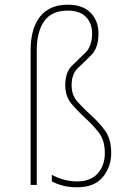

<svg xmlns="http://www.w3.org/2000/svg" viewBox="-20 -785 540 815"><path d="M452 -135Q452 -194 427 -229Q402 -264 364 -298Q329 -330 306.5 -356Q284 -382 284 -424Q284 -472 312.5 -498Q341 -524 369.5 -553.5Q398 -583 398 -643Q398 -696 365 -730.5Q332 -765 267 -765Q190 -765 150 -714.5Q110 -664 110 -572V0H136V-571Q136 -650 167.5 -695Q199 -740 267 -740Q319 -740 345 -713Q371 -686 371 -643Q371 -589 342.5 -561.5Q314 -534 285.5 -506Q257 -478 257 -424Q257 -376 283 -345Q309 -314 345 -281Q379 -250 402 -218.5Q425 -187 425 -135Q425 -83 395 -49Q365 -15 307 -15Q252 -15 200 -43V-15Q221 -4 247 3Q273 10 307 10Q381 10 416.5 -33.5Q452 -77 452 -135Z"/></svg>

Font: Noto Sans Mono UI Condensed Thin
Style: Regular
Weight: 250
Width: 3
Designer: Monotype Design team
Foundry: Monotype Imaging Inc.
Version: 1.000